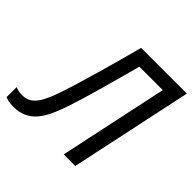

<svg xmlns="http://www.w3.org/2000/svg" viewBox="-216 -879 1054 1054"><g transform="rotate(45 311.0 -351.5)"><path d="M30 11C146 11 194 -66 238 -193C277 -306 331 -505 365 -634H547L412 0H502L654 -714H299C257 -555 197 -339 155 -218C113 -98 77 -68 18 -68C-1 -68 -19 -73 -32 -78V0C-19 5 2 11 30 11Z"/></g></svg>

Font: BC Sans
Style: Italic
Weight: 400
Italic angle: -12°
Designer: Monotype Design Team
Designer: Province of B.C.
Foundry: Monotype Imaging Inc.
Version: Version 2.000;GOOG;noto-source:20170915:90ef993387c0